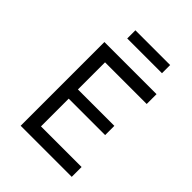

<svg xmlns="http://www.w3.org/2000/svg" viewBox="-273 -1150 1297 1297"><g transform="rotate(45 375.0 -502.0)"><path d="M158 0V-800H656V-706H258V-447H606V-359H258V-94H646V0ZM250 -926V-1004H582V-926Z"/></g></svg>

Font: Martian Mono SemiExpanded Light
Style: Regular
Weight: 300
Width: 6
Monospace: yes
Designer: Roman Shamin
Foundry: Evil Martians
Version: Version 0.930